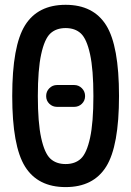

<svg xmlns="http://www.w3.org/2000/svg" viewBox="-20 -760 540 790"><path d="M285.2 -320.3H214.8Q196.3 -320.3 183.1 -333Q169.9 -345.7 169.9 -364.7Q169.9 -383.8 183.1 -397Q196.3 -410.2 214.8 -410.2H285.2Q303.7 -410.2 316.9 -397Q330.1 -383.8 330.1 -364.7Q330.1 -345.7 316.9 -333Q303.7 -320.3 285.2 -320.3ZM313 -622.1Q289.1 -644.5 250 -644.5Q210.9 -644.5 187 -622.1Q163.1 -599.6 149.4 -536.6Q135.7 -473.6 135.7 -364.7Q135.7 -255.9 149.4 -192.9Q163.1 -129.9 187 -107.4Q210.9 -85 250 -85Q289.1 -85 313 -107.4Q336.9 -129.9 350.6 -192.9Q364.3 -255.9 364.3 -364.7Q364.3 -473.6 350.6 -536.6Q336.9 -599.6 313 -622.1ZM417 -74.7Q364.3 9.8 250 9.8Q135.7 9.8 83 -74.7Q30.3 -159.2 30.3 -365.2Q30.3 -571.3 83 -655.8Q135.7 -740.2 250 -740.2Q364.3 -740.2 417 -655.8Q469.7 -571.3 469.7 -365.2Q469.7 -159.2 417 -74.7Z"/></svg>

Font: Rounded-X Mgen+ 2m medium
Style: Regular
Weight: 500
Designer: [Source Han Sans]
Ryoko NISHIZUKA  (kana & ideographs); Paul D. Hunt (Latin, Greek & Cyrillic); Wenlong ZHANG  (bopomofo
Version: Version 1.059.20150602